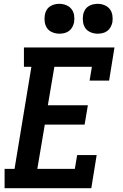

<svg xmlns="http://www.w3.org/2000/svg" viewBox="-20 -983 640 1003"><path d="M4 0V-101H56L144 -634H105V-735H578L550 -562H448L460 -634H264L230 -433H439L422 -332H214L175 -101H371L383 -173H485L457 0ZM490 -807Q472 -807 454.5 -814Q437 -821 427 -834.5Q417 -848 414 -866.5Q411 -885 414 -904Q416 -917 422.5 -929Q429 -941 440.5 -949Q452 -957 465 -960Q478 -963 490 -963Q509 -963 526 -956Q543 -949 553.5 -935.5Q564 -922 567 -903.5Q570 -885 567 -866Q564 -853 557.5 -841Q551 -829 540 -821Q529 -813 516 -810Q503 -807 490 -807ZM290 -807Q272 -807 254.5 -814Q237 -821 227 -834.5Q217 -848 214 -866.5Q211 -885 214 -904Q216 -917 222.5 -929Q229 -941 240.5 -949Q252 -957 265 -960Q278 -963 290 -963Q309 -963 326 -956Q343 -949 353.5 -935.5Q364 -922 367 -903.5Q370 -885 367 -866Q364 -853 357.5 -841Q351 -829 340 -821Q329 -813 316 -810Q303 -807 290 -807Z"/></svg>

Font: Iosevka Slab Extended
Style: Bold Italic
Weight: 700
Width: 7
Italic angle: -9°
Monospace: yes
Designer: Belleve Invis
Foundry: Belleve Invis
Version: Version 11.1.0; ttfautohint (v1.8.3)